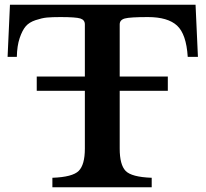

<svg xmlns="http://www.w3.org/2000/svg" viewBox="-20 -790 867 810"><path d="M805 -770 815 -550H772Q766 -646 727 -682Q688 -718 604 -718Q528 -718 506.5 -712Q485 -706 485 -687V-467H688V-407H485V-163Q485 -95 510 -69Q535 -43 620 -40V0H201V-40Q286 -43 312 -69Q338 -95 338 -163V-407H135V-467H338V-687Q338 -706 319 -712Q300 -718 235 -718Q199 -718 178 -716Q157 -714 130 -705Q103 -696 88.5 -679Q74 -662 63 -629.5Q52 -597 51 -550H12L22 -770Z"/></svg>

Font: Libre Baskerville
Style: Bold
Weight: 700
Designer: Pablo Impallari, Rodrigo Fuenzalida
Foundry: Pablo Impallari, Rodrigo Fuenzalida
Version: Version 1.000